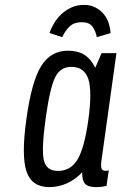

<svg xmlns="http://www.w3.org/2000/svg" viewBox="-20 -757 497 787"><path d="M396.4 -539.3 370.4 -479Q353.4 -514.7 326.2 -532Q299 -549.3 259.1 -549.3Q187.4 -549.3 148.4 -485.7Q109.4 -422.1 88.4 -270.4Q67 -119.3 88.5 -54.6Q110 10 182.7 10Q219.6 10 253.9 -5.4Q288.3 -20.7 316.9 -50.7Q316.3 -16.6 329 -3.3Q341.7 10 374.6 10Q385.1 10 394.8 8.9Q404.4 7.7 416.6 5.1L425.9 -58.9Q421.9 -57.6 418.9 -57.2Q415.9 -56.9 412.7 -56.9Q399.4 -56.9 396.1 -66.5Q392.9 -76.1 395.1 -93.1L457.3 -539.3ZM341.7 -262.7Q325.6 -149.4 297.5 -102.9Q269.4 -56.4 217.6 -56.4Q169.9 -56.4 159.6 -100.6Q149.4 -144.9 167.6 -275.1Q185.1 -398.9 206.4 -440.9Q227.7 -482.9 272.1 -482.9Q326.4 -482.9 342.4 -431.9Q358.3 -380.9 341.7 -262.7ZM324 -736.9Q295.7 -736.9 272.4 -726.1Q249.1 -715.4 231.6 -698.9Q214.1 -682.4 201.8 -661.9Q189.4 -641.3 183 -621.6L235.1 -604.7Q247.4 -631.7 265.8 -648.9Q284.1 -666 314.3 -666Q345.1 -666 358.3 -648.9Q371.4 -631.7 377 -604.7L433.3 -621.6Q432.1 -641.3 425.6 -661.9Q419 -682.4 405.4 -698.9Q391.9 -715.4 371.7 -726.1Q351.6 -736.9 324 -736.9Z"/></svg>

Font: Secuela ExtLt
Style: Italic
Weight: 200
Italic angle: -8°
Designer: Fernando Haro
Foundry: deFharo
Version: Version 1.704